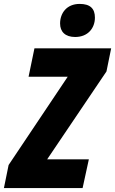

<svg xmlns="http://www.w3.org/2000/svg" viewBox="-59 -961 588 981"><path d="M325 -772C391 -772 426 -818 426 -871C426 -917 402 -941 348 -941C281 -941 248 -893 248 -841C248 -799 274 -772 325 -772ZM-39 0H363L395 -147H182L485 -596L509 -714H117L87 -569H287L-15 -118Z"/></svg>

Font: Noto Sans UI Condensed Black
Style: Italic
Weight: 900
Width: 3
Italic angle: -192°
Designer: Monotype Design Team
Foundry: Monotype Imaging Inc.
Version: Version 1.901